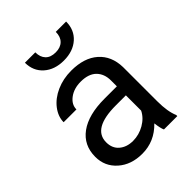

<svg xmlns="http://www.w3.org/2000/svg" viewBox="-210 -842 964 964"><g transform="rotate(-45 272.0 -360.0)"><path d="M394.5 0H489.3V-7.8C476.9 -36.5 470.7 -75 470.7 -123.5V-366.7C469.4 -420.1 451.5 -462 417 -492.4C382.5 -522.9 334.8 -538.1 273.9 -538.1C235.5 -538.1 200.3 -530.9 168.2 -516.6C136.1 -502.3 110.8 -482.8 92 -458.3C73.3 -433.7 64 -408.2 64 -381.8H154.8C154.8 -404.9 165.7 -424.6 187.5 -440.9C209.3 -457.2 236.3 -465.3 268.6 -465.3C305.3 -465.3 333.2 -456 352.1 -437.3C370.9 -418.5 380.4 -393.4 380.4 -361.8V-320.3H292.5C216.6 -320.3 157.8 -305.1 116 -274.7C74.1 -244.2 53.2 -201.5 53.2 -146.5C53.2 -101.2 69.9 -63.9 103.3 -34.4C136.6 -5 179.4 9.8 231.4 9.8C289.7 9.8 339.8 -12 381.8 -55.7C385.1 -29 389.3 -10.4 394.5 0ZM244.6 -68.8C215 -68.8 190.8 -76.8 171.9 -92.8C153 -108.7 143.6 -130.9 143.6 -159.2C143.6 -224 198.9 -256.3 309.6 -256.3H380.4V-147.9C369 -124.5 350.6 -105.5 325.2 -90.8C299.8 -76.2 272.9 -68.8 244.6 -68.8ZM430.2 -730.5H356.9C356.9 -707.4 350.5 -689.5 337.6 -676.8C324.8 -664.1 307 -657.7 284.2 -657.7C260.4 -657.7 242.4 -664.1 230 -677C217.6 -689.9 211.4 -707.7 211.4 -730.5H137.7C137.7 -691.4 151.2 -659.8 178.2 -635.7C205.2 -611.7 240.6 -599.6 284.2 -599.6C327.8 -599.6 363 -611.6 389.9 -635.5C416.7 -659.4 430.2 -691.1 430.2 -730.5Z"/></g></svg>

Font: Roboto1
Style: rg
Weight: 400
Designer: Google
Version: Version 2.137; 2017